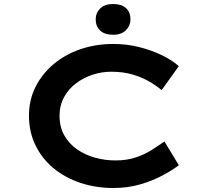

<svg xmlns="http://www.w3.org/2000/svg" viewBox="-20 -931 1031 961"><path d="M548 10Q460 10 383 -15.5Q306 -41 248 -89Q190 -137 157.5 -204Q125 -271 125 -352Q125 -431 158 -496.5Q191 -562 249 -610.5Q307 -659 383.5 -685Q460 -711 547 -711Q614 -711 676 -695.5Q738 -680 789.5 -655Q841 -630 875 -600L789 -480Q759 -505 721.5 -526Q684 -547 638.5 -559.5Q593 -572 536 -572Q489 -572 443.5 -557Q398 -542 360.5 -514Q323 -486 300.5 -444.5Q278 -403 278 -351Q278 -296 301.5 -254Q325 -212 365 -184Q405 -156 455 -142Q505 -128 558 -128Q616 -128 661 -143.5Q706 -159 741 -181.5Q776 -204 803 -223L875 -104Q845 -81 795.5 -54Q746 -27 683 -8.5Q620 10 548 10ZM546 -757Q504 -757 481.5 -778Q459 -799 459 -834Q459 -866 481.5 -888.5Q504 -911 546 -911Q588 -911 610.5 -890.5Q633 -870 633 -834Q633 -803 610.5 -780Q588 -757 546 -757Z"/></svg>

Font: Lexend Zetta SemiBold
Style: Regular
Weight: 600
Designer: Bonnie Shaver-Troup, Thomas Jockin
Foundry: Lexend
Version: Version 1.007